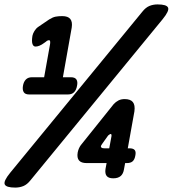

<svg xmlns="http://www.w3.org/2000/svg" viewBox="-107 -800 782 870"><path d="M-38 50Q-79 50 -85.5 35.5Q-92 21 -61 -17L538 -747Q553 -766 570 -773Q587 -780 607 -780Q648 -780 654.5 -765.5Q661 -751 630 -713L31 17Q16 36 -1 43Q-18 50 -38 50ZM371 -34 376 -61H286Q261 -61 251 -73Q241 -85 245 -109Q247 -119 250.5 -127Q254 -135 259 -142L408 -328Q418 -339 430 -345Q442 -351 458 -351Q484 -351 495 -337.5Q506 -324 502 -295L472 -128H479Q497 -128 503.5 -120Q510 -112 506 -94Q503 -77 494 -69Q485 -61 467 -61H460L455 -34Q452 -13 440 -2.5Q428 8 406 8Q385 8 376.5 -2.5Q368 -13 371 -34ZM25 -372Q7 -372 0.5 -382.5Q-6 -393 -3 -411Q0 -429 10 -439.5Q20 -450 38 -450H93L120 -601Q121 -609 120 -613.5Q119 -618 115 -618Q113 -618 109 -616.5Q105 -615 101 -611L94 -606Q82 -597 72 -593Q62 -589 54 -589Q44 -589 40 -601Q36 -613 40 -638Q42 -648 49 -659.5Q56 -671 66 -678L116 -712Q132 -722 145 -724.5Q158 -727 175 -727Q201 -727 211.5 -714Q222 -701 218 -675L178 -450H214Q233 -450 239.5 -439.5Q246 -429 242 -411Q239 -393 229 -382.5Q219 -372 201 -372ZM388 -128 398 -182Q399 -189 397.5 -191Q396 -193 394 -193Q393 -193 390.5 -191.5Q388 -190 383 -186L358 -151Q355 -147 353 -143.5Q351 -140 350 -138Q350 -133 353.5 -130.5Q357 -128 366 -128Z"/></svg>

Font: Maple Mono NL ExtraBold
Style: Italic
Weight: 800
Italic angle: -10°
Monospace: yes
Designer: subframe7536
Version: Version 7.000